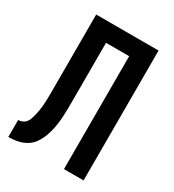

<svg xmlns="http://www.w3.org/2000/svg" viewBox="-178 -838 855 941"><g transform="rotate(30 250.0 -367.5)"><path d="M15 0V-96Q27 -96 38.5 -101Q50 -106 57.5 -115.5Q65 -125 69 -137Q73 -149 76 -161Q79 -173 81 -185Q83 -197 84.5 -209.5Q86 -222 86.5 -234Q87 -246 87.5 -258.5Q88 -271 88 -283Q88 -295 88 -308V-735H441V0H330V-639H199V-310Q199 -284 198.5 -258Q198 -232 196 -206Q194 -180 189 -154.5Q184 -129 175 -104.5Q166 -80 151.5 -58.5Q137 -37 114.5 -23.5Q92 -10 66.5 -5Q41 0 15 0Z"/></g></svg>

Font: Iosevka Fixed
Style: Bold
Weight: 700
Monospace: yes
Designer: Belleve Invis
Foundry: Belleve Invis
Version: Version 32.3.0